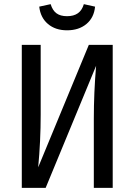

<svg xmlns="http://www.w3.org/2000/svg" viewBox="-20 -905 648 925"><path d="M523 0H432V-334Q432 -458 443 -588L200 0H85V-689H176V-353Q176 -225 164 -99L408 -689H523ZM169 -873 224 -885Q233 -855 252 -841Q271 -827 303 -827Q335 -827 355 -841Q375 -855 384 -885L438 -873Q433 -820 396.5 -789.5Q360 -759 303 -759Q247 -759 211 -789.5Q175 -820 169 -873Z"/></svg>

Font: Fira Sans Condensed
Style: Regular
Weight: 400
Width: 3
Designer: bBox Type GmbH & Carrois Corporate GbR & Edenspiekermann AG
Foundry: bBox Type GmbH & Carrois Corporate GbR & Edenspiekermann AG
Version: Version 4.301